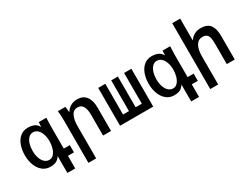

<svg xmlns="http://www.w3.org/2000/svg" viewBox="-75 -1501 3151 2417"><g transform="rotate(-30 1500.0 -292.0)"><path d="M242.5 10Q178.5 10 131.2 -28.2Q84 -66.5 58.8 -131.5Q33.5 -196.5 33.5 -275Q33.5 -356 57.5 -420.8Q81.5 -485.5 127.8 -522.8Q174 -560 238 -560Q293.5 -560 331.8 -541.5Q370 -523 391 -482.5L394 -551.5H504.5Q504 -546 504 -536Q500.5 -474 500.5 -439.5V-105H588V0H500.5V183H386.5V-62.5Q361 -22.5 327.8 -6.2Q294.5 10 242.5 10ZM392 -275Q392 -333.5 376.2 -379.5Q360.5 -425.5 331.8 -451.2Q303 -477 265.5 -477Q229 -477 201.8 -450Q174.5 -423 160.2 -377Q146 -331 146 -275Q146 -219 161.2 -173Q176.5 -127 205.5 -99.8Q234.5 -72.5 274 -72.5Q313 -72.5 339.5 -103.5Q366 -134.5 379 -181.2Q392 -228 392 -275Z M673.5 -529Q672.5 -536 671.5 -550H781L790 -466Q846.5 -559 956 -559Q1038.5 -559 1082.8 -501.8Q1127 -444.5 1127 -341.5V0H1011V-301.5Q1011 -468 908.5 -468Q846.5 -468 819.2 -409.5Q792 -351 792 -269V205.5H679.5V-419Q679.5 -446 677.8 -474Q676 -502 673.5 -529Z M1740 0H1258V-550H1361V-103.5H1447V-550H1544V-103.5H1634V-550H1740Z M2042.5 10Q1978.5 10 1931.2 -28.2Q1884 -66.5 1858.8 -131.5Q1833.5 -196.5 1833.5 -275Q1833.5 -356 1857.5 -420.8Q1881.5 -485.5 1927.8 -522.8Q1974 -560 2038 -560Q2093.5 -560 2131.8 -541.5Q2170 -523 2191 -482.5L2194 -551.5H2304.5Q2304 -546 2304 -536Q2300.5 -474 2300.5 -439.5V-105H2388V0H2300.5V183H2186.5V-62.5Q2161 -22.5 2127.8 -6.2Q2094.5 10 2042.5 10ZM2192 -275Q2192 -333.5 2176.2 -379.5Q2160.5 -425.5 2131.8 -451.2Q2103 -477 2065.5 -477Q2029 -477 2001.8 -450Q1974.5 -423 1960.2 -377Q1946 -331 1946 -275Q1946 -219 1961.2 -173Q1976.5 -127 2005.5 -99.8Q2034.5 -72.5 2074 -72.5Q2113 -72.5 2139.5 -103.5Q2166 -134.5 2179 -181.2Q2192 -228 2192 -275Z M2472 -790H2587.5V-472.5Q2619 -516.5 2659 -537Q2699 -557.5 2748 -557.5Q2843.5 -557.5 2884.5 -503.5Q2925.5 -449.5 2925.5 -345.5V0H2809.5V-294Q2809.5 -348.5 2802.2 -381.8Q2795 -415 2774 -432.8Q2753 -450.5 2713 -450.5Q2651 -450.5 2619.2 -394.2Q2587.5 -338 2587.5 -244.5V168H2472Z"/></g></svg>

Font: JuliaMono SemiBold
Style: Regular
Weight: 600
Monospace: yes
Designer: cormullion
Foundry: corm
Version: Version 0.055; ttfautohint (v1.8.4)